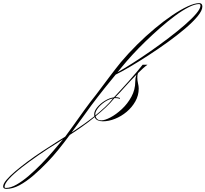

<svg xmlns="http://www.w3.org/2000/svg" viewBox="-600 -751 1311 1225"><path d="M281 -285Q278 -278 277 -271Q276 -264 276 -257Q276 -238 280.5 -219.5Q285 -201 285 -186Q285 -142 263.5 -104Q242 -66 208 -37.5Q174 -9 134 7Q94 23 56 23Q39 23 24.5 17Q10 11 4 -4Q-34 27 -75 56Q-116 85 -155 110Q-191 159 -227 203.5Q-263 248 -297 283Q-342 330 -387.5 369Q-433 408 -476 431Q-519 454 -559 454Q-580 454 -580 439Q-580 422 -559 397Q-538 372 -502 341.5Q-466 311 -421.5 278Q-377 245 -329 213.5Q-281 182 -237 154Q-224 146 -210.5 137.5Q-197 129 -184 121Q-164 95 -132 49.5Q-100 4 -62 -48.5Q-24 -101 13 -147Q64 -215 100.5 -263.5Q137 -312 171 -354Q219 -411 274.5 -466Q330 -521 387.5 -569Q445 -617 499 -653.5Q553 -690 597.5 -710.5Q642 -731 671 -731Q691 -731 691 -709Q691 -684 661 -647.5Q631 -611 581 -568.5Q531 -526 470 -482Q409 -438 346.5 -397.5Q284 -357 229.5 -325Q175 -293 138 -275Q95 -223 67.5 -188.5Q40 -154 24 -133Q-15 -83 -57 -24Q-99 35 -143 94Q-105 69 -68 43Q-31 17 2 -9Q1 -15 1 -22Q1 -43 20.5 -66.5Q40 -90 69 -108Q98 -126 127 -130Q140 -144 165.5 -171.5Q191 -199 220 -231.5Q249 -264 273.5 -293Q298 -322 310 -338H341Q327 -328 312 -314.5Q297 -301 281 -285ZM181 -328Q173 -318 165 -308.5Q157 -299 150 -290Q191 -313 246 -348Q301 -383 360.5 -424.5Q420 -466 476.5 -509Q533 -552 579 -592Q625 -632 652 -664Q679 -696 679 -715Q679 -725 669 -725Q643 -725 603.5 -705Q564 -685 518 -651Q472 -617 423.5 -574.5Q375 -532 329 -487.5Q283 -443 245 -401.5Q207 -360 181 -328ZM46 17Q69 17 105 -2Q141 -21 177.5 -55Q214 -89 238.5 -134Q263 -179 263 -230Q263 -253 270 -274Q233 -237 197.5 -197Q162 -157 136 -131Q153 -131 165 -126V-120Q152 -125 140 -125Q140 -125 139 -125Q138 -125 130 -125Q106 -95 75 -66Q44 -37 10 -9Q17 17 46 17ZM8 -22Q8 -22 8 -21Q8 -20 9 -15Q41 -41 70 -68Q99 -95 121 -123Q93 -118 67 -100Q41 -82 24.5 -60.5Q8 -39 8 -22ZM-562 448Q-532 448 -495 427Q-458 406 -417.5 371.5Q-377 337 -337 296Q-297 255 -261.5 213.5Q-226 172 -198 138Q-215 149 -233 160Q-292 196 -351.5 237Q-411 278 -461 317Q-511 356 -541 388.5Q-571 421 -571 441Q-571 448 -562 448Z"/></svg>

Font: Ballet 72pt
Style: Regular
Weight: 400
Designer: Maximiliano R. Sproviero
Foundry: Omnibus-Type
Version: Version 1.100; ttfautohint (v1.8.3)